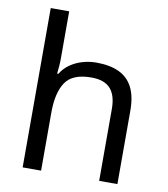

<svg xmlns="http://www.w3.org/2000/svg" viewBox="-84 -831 787 902"><g transform="rotate(10 309.0 -380.0)"><path d="M173 -537Q173 -518 171.5 -498Q170 -478 168 -462H174Q191 -490 217 -508Q243 -526 275 -535.5Q307 -545 341 -545Q406 -545 449.5 -524.5Q493 -504 515 -461Q537 -418 537 -349V0H450V-343Q450 -408 421 -440Q392 -472 330 -472Q240 -472 206.5 -421.5Q173 -371 173 -277V0H85V-760H173Z"/></g></svg>

Font: gurmukhi25
Style: Book
Weight: 400
Designer: Jelle Bosma - Monotype Design Team
Foundry: Monotype Imaging Inc.
Version: Version 2.003